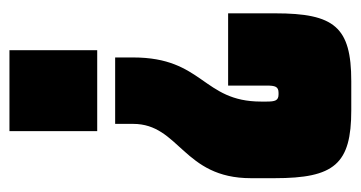

<svg xmlns="http://www.w3.org/2000/svg" viewBox="-194 -418 745 396"><g transform="rotate(-90 178.0 -220.5)"><path d="M272 -573H105V-392H272ZM166 -54C166 -175 257 -173 257 -318V-355H120V-318C120 -222 8 -215 8 -75V-26C8 97 37 132 148 132H208C320 132 348 97 348 -25V-122H199V-43C199 -25 197 -18 184 -18H181C168 -18 166 -25 166 -43Z"/></g></svg>

Font: Queering Heavy
Style: Bold
Weight: 900
Designer: Adam Naccarato
Foundry: adamnac
Version: Version 2.000;hotconv 1.0.109;makeotfexe 2.5.65596